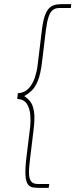

<svg xmlns="http://www.w3.org/2000/svg" viewBox="-20 -767 367 935"><path d="M269 -728Q248 -728 235.5 -717Q223 -706 215.5 -681.5Q208 -657 203 -617L185 -468Q178 -407 164.5 -374Q151 -341 133.5 -325Q116 -309 98 -299Q114 -289 127 -273Q140 -257 145.5 -224Q151 -191 143 -131L125 18Q120 58 121.5 82.5Q123 107 133 118Q143 129 164 129H220L217 148H178Q158 148 142 146Q126 144 116 131Q106 118 104 86.5Q102 55 109 -3L127 -150Q130 -177 127.5 -208Q125 -239 110.5 -261.5Q96 -284 64 -285L67 -313Q100 -315 120 -337Q140 -359 150 -390Q160 -421 163 -448L185 -629Q191 -674 201.5 -698.5Q212 -723 226 -733Q240 -743 256 -745Q272 -747 289 -747H327L325 -728Z"/></svg>

Font: Josefin Sans Thin Thin
Style: Italic
Weight: 250
Italic angle: -7°
Version: Version 2.000